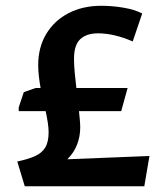

<svg xmlns="http://www.w3.org/2000/svg" viewBox="-20 -647 579 667"><path d="M66 0 40 -85.9Q77.6 -93.9 101.4 -104.5Q125.2 -115.1 137.1 -134.5Q148.9 -153.9 148.9 -187Q148.9 -202.3 146 -221.3Q143.1 -240.3 138.6 -260.9H45V-273.9L62.7 -326.9L103.7 -341.3H121Q117.5 -360.9 115.1 -381.4Q112.7 -401.9 112.7 -420.9Q112.7 -482.2 140.4 -528.7Q168.2 -575.1 217.6 -601Q267.1 -626.9 332 -626.9Q369.2 -626.9 408 -620.5Q446.8 -614.1 474 -600.1L441.1 -503Q408.9 -517 378.6 -524.1Q348.3 -531.2 321 -531.2Q280.2 -531.2 258.7 -510.8Q237.1 -490.3 237.1 -443Q237.1 -418.8 239.8 -392.6Q242.4 -366.5 245.3 -341.3H423.3L401.1 -260.9H254.4Q255.8 -245.3 257.3 -230.9Q258.7 -216.5 258.7 -204.3Q258.7 -173.7 248.1 -145.5Q237.5 -117.2 213.9 -93.7L499.2 -105.1L481.3 0Z"/></svg>

Font: Ancizar Sans Thin
Style: Regular
Weight: 100
Designer: Cesar Puertas, Viviana Monsalve, Julian Moncada, Julian Prieto, Jose Castro, Mariel Hernandez, Felipe Aragon, Sara Alarc
Version: Version 8.100